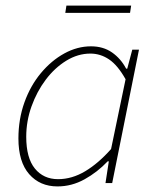

<svg xmlns="http://www.w3.org/2000/svg" viewBox="-20 -656 564 688"><path d="M186 12Q123 12 84.5 -32Q46 -76 46 -160Q46 -229 67.5 -289Q89 -349 126.5 -394Q164 -439 210.5 -464.5Q257 -490 306 -490Q350 -490 381.5 -468Q413 -446 432 -410H436L454 -478H478L382 0H358L370 -78H366Q329 -39 283 -13.5Q237 12 186 12ZM188 -14Q238 -14 285.5 -42.5Q333 -71 378 -122L430 -372Q402 -422 371 -443Q340 -464 304 -464Q259 -464 217.5 -438.5Q176 -413 144 -370.5Q112 -328 93 -275Q74 -222 74 -166Q74 -90 105 -52Q136 -14 188 -14ZM214 -610 218 -636H450L446 -610Z"/></svg>

Font: Source Sans 3 VF
Style: Italic
Weight: 200
Italic angle: -11°
Designer: Paul D. Hunt
Foundry: Adobe Systems Incorporated
Version: Version 3.042;hotconv 1.0.118;makeotfexe 2.5.65603